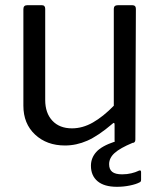

<svg xmlns="http://www.w3.org/2000/svg" viewBox="-20 -550 619 739"><path d="M512 108Q515 106 519 106Q523 106 523 113V142Q523 150 517 152Q504 159 480 164Q456 169 430 169Q381 169 355.5 147.5Q330 126 330 88Q330 58 350.5 35Q371 12 422 -5Q421 -7 421 -11V-70Q421 -82 412 -73Q358 -27 316 -8.5Q274 10 230 10Q160 10 115 -32Q70 -74 70 -143V-515Q70 -530 85 -530H141Q154 -530 154 -516V-165Q154 -115 181.5 -85.5Q209 -56 257 -56Q298 -56 337.5 -78.5Q377 -101 418 -143V-516Q418 -530 434 -530H489Q503 -530 503 -516L501 -13Q501 0 490 0Q442 20 421 39Q400 58 400 82Q400 102 412 111.5Q424 121 450 121Q469 121 485.5 117Q502 113 512 108Z"/></svg>

Font: Libre Franklin
Style: Regular
Weight: 400
Designer: Pablo Impallari, Rodrigo Fuenzalida
Foundry: Impallari Type
Version: Version 1.001; ttfautohint (v1.4.1)